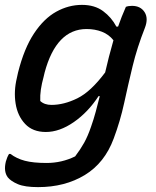

<svg xmlns="http://www.w3.org/2000/svg" viewBox="-20 -565 640 787"><path d="M316 -545Q368 -545 402.5 -519.5Q437 -494 457 -456H464Q471 -476 479 -496.5Q487 -517 496 -537Q501 -539 507.5 -540Q514 -541 521 -541Q556 -541 572.5 -515.5Q589 -490 574 -451Q542 -370 523.5 -293.5Q505 -217 489 -143Q473 -69 446 3Q409 103 327.5 152.5Q246 202 136 202Q82 202 53.5 190Q25 178 12 162Q-6 138 4 97Q9 79 17 66H23Q48 85 82 94Q116 103 171 103Q233 103 288 76Q310 47 325 20Q340 -7 353 -45Q364 -76 372.5 -107.5Q381 -139 389 -171H384Q341 -105 282.5 -64.5Q224 -24 168 -24Q114 -24 83 -57Q52 -90 44 -140.5Q36 -191 49 -245L54 -268Q79 -367 119.5 -428Q160 -489 210.5 -517Q261 -545 316 -545ZM145 -151Q162 -135 191 -135Q242 -135 297 -162Q352 -189 411 -268Q418 -299 426.5 -332Q435 -365 445 -400Q426 -424 397.5 -435Q369 -446 335 -446Q211 -446 163 -268L159 -251Q151 -222 147.5 -198Q144 -174 145 -151Z"/></svg>

Font: Recursive Mn Csl St Med
Style: Italic
Weight: 500
Italic angle: -15°
Monospace: yes
Version: Version 1.079;hotconv 1.0.112;makeotfexe 2.5.65598; ttfautoh